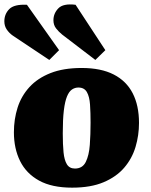

<svg xmlns="http://www.w3.org/2000/svg" viewBox="-31 -847 693 884"><path d="M301 17Q208 17 149 -15.5Q90 -48 61.5 -105.5Q33 -163 33 -238Q33 -298 50 -351.5Q67 -405 104.5 -446Q142 -487 201.5 -510.5Q261 -534 345 -534Q434 -534 492.5 -504Q551 -474 580 -417.5Q609 -361 609 -281Q609 -224 593 -170.5Q577 -117 541 -75Q505 -33 446 -8Q387 17 301 17ZM314 -71Q349 -71 364 -101.5Q379 -132 382.5 -180Q386 -228 386 -282Q386 -329 383.5 -365.5Q381 -402 369 -423Q357 -444 330 -444Q314 -444 300.5 -435Q287 -426 277.5 -403Q268 -380 263 -339Q258 -298 258 -233Q258 -182 261.5 -146Q265 -110 277 -90.5Q289 -71 314 -71ZM255 -688Q239 -701 227 -716.5Q215 -732 215 -754Q215 -785 237.5 -808.5Q260 -832 317 -825L454 -616L408 -571ZM28 -683Q12 -694 0.5 -710.5Q-11 -727 -11 -749Q-11 -782 11.5 -805Q34 -828 93 -825L241 -616L196 -571Z"/></svg>

Font: Literata 18pt Black
Style: Italic
Weight: 900
Italic angle: -2°
Designer: Latin by Veronika Burian and Jose Scaglione. Greek by Irene Vlachou. Cyrillic by Vera Evstafieva
Foundry: TypeTogether
Version: Version 3.103;gftools[0.9.29]